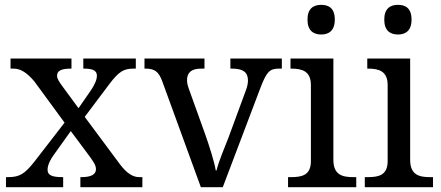

<svg xmlns="http://www.w3.org/2000/svg" viewBox="-20 -780 1837 800"><path d="M383.8 -464.8C383.8 -446.8 374 -426.8 358.9 -403.8L307.1 -329.1L241.2 -418.9C226.1 -439.9 217.8 -451.2 217.8 -464.8C217.8 -482.9 231.4 -494.1 274.9 -494.1H277.8V-536.1H23.9V-494.1H37.1C66.9 -494.1 93.8 -475.6 123 -440.9L249 -269L123 -106C83 -55.7 62 -42 14.2 -42H4.9V0H243.2V-42H240.2C195.3 -42 178.2 -50.3 178.2 -73.2C178.2 -94.2 192.9 -120.1 205.1 -136.2L274.9 -233.9L341.8 -144C368.7 -108.4 379.9 -91.8 379.9 -75.2C379.9 -53.2 359.9 -42 319.8 -42H314.9V0H573.2V-42H560.1C535.2 -42 509.3 -56.2 480 -95.2L333 -293L436 -430.2C476.6 -483.9 497.1 -494.1 537.1 -494.1H545.9V-536.1H327.1V-494.1H330.1C360.8 -494.1 383.8 -488.8 383.8 -464.8Z M582 -494.1H585C624 -494.1 640.6 -482.9 656.2 -440.9L816.9 0H908.2L1065.9 -416C1090.8 -480.5 1103.5 -494.1 1142.1 -494.1H1154.3V-536.1H939.9V-494.1H947.3C991.7 -494.1 1013.2 -479.5 1013.2 -444.8C1013.2 -433.6 1010.3 -418 1003.9 -401.9L932.1 -207C915 -162.1 891.1 -107.9 882.3 -69.8H878.9C874 -103 851.1 -175.3 835 -220.2L767.1 -409.2C761.7 -424.3 759.3 -434.6 759.3 -445.8C759.3 -479 778.8 -494.1 819.3 -494.1H832V-536.1H582Z M1193.4 -42H1180.2V0H1464.4V-42H1451.2C1406.7 -42 1369.1 -51.3 1369.1 -113.8V-536.1H1190.4V-494.1H1193.4C1237.8 -494.1 1275.4 -484.4 1275.4 -425.8V-108.9C1275.4 -50.3 1238.8 -42 1193.4 -42ZM1261.2 -698.2C1261.2 -652.8 1285.6 -636.2 1318.4 -636.2C1349.6 -636.2 1375 -651.9 1375 -698.2C1375 -746.6 1349.1 -759.8 1318.4 -759.8C1286.1 -759.8 1261.2 -744.6 1261.2 -698.2Z M1513.2 -42H1500V0H1784.2V-42H1771C1726.6 -42 1689 -51.3 1689 -113.8V-536.1H1510.3V-494.1H1513.2C1557.6 -494.1 1595.2 -484.4 1595.2 -425.8V-108.9C1595.2 -50.3 1558.6 -42 1513.2 -42ZM1581.1 -698.2C1581.1 -652.8 1605.5 -636.2 1638.2 -636.2C1669.4 -636.2 1694.8 -651.9 1694.8 -698.2C1694.8 -746.6 1668.9 -759.8 1638.2 -759.8C1606 -759.8 1581.1 -744.6 1581.1 -698.2Z"/></svg>

Font: The Erased English
Style: Regular
Weight: 400
Designer: Monotype Design team + ligartures altered by 180 Amsterdam
Foundry: Monotype Imaging Inc.
Version: Version 1.030;Glyphs 3.1.2 (3151)